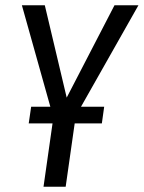

<svg xmlns="http://www.w3.org/2000/svg" viewBox="-20 -708 545 728"><path d="M504.9 -688 287.1 -303.2H375L366.2 -240.2H263.2L229 0H145L179.2 -240.2H88.9L98.1 -303.2H170.9L63 -688H149.9L232.9 -337.9L414.1 -688Z"/></svg>

Font: Fira Sans Compressed Book
Style: Italic
Weight: 350
Width: 3
Italic angle: -8°
Designer: Carrois Corporate & Edenspiekermann AG
Foundry: Carrois Corporate GbR & Edenspiekermann AG
Version: Version 4.203;PS 004.203;hotconv 1.0.88;makeotf.lib2.5.64775